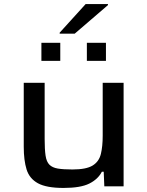

<svg xmlns="http://www.w3.org/2000/svg" viewBox="-20 -918 724 946"><path d="M293 8Q209 8 167 -15Q125 -38 111 -83Q97 -128 97 -195V-510H200V-233Q200 -182 204.5 -151.5Q209 -121 223.5 -106.5Q238 -92 265 -87.5Q292 -83 337 -83Q405 -83 436.5 -102.5Q468 -122 477 -159.5Q486 -197 486 -249V-510H589V0H494L491 -72H482Q463 -35 420 -13.5Q377 8 293 8ZM184 -618V-707H277V-618ZM408 -618V-707H502V-618ZM274 -752V-757L402 -898H512V-893L348 -752Z"/></svg>

Font: Saira Expanded Medium
Style: Regular
Weight: 500
Width: 7
Designer: Hector Gatti with collaboration of the Omnibus-Type team
Foundry: Omnibus-Type
Version: Version 1.100; ttfautohint (v1.8.3)